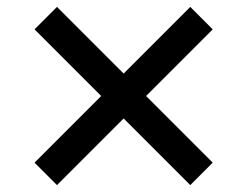

<svg xmlns="http://www.w3.org/2000/svg" viewBox="-20 -586 716 556"><path d="M531 -566 338 -373 145 -566 80 -501 273 -308 80 -115 145 -50 338 -243 531 -50 596 -115 403 -308 596 -501Z"/></svg>

Font: Goli Medium
Style: Regular
Weight: 500
Designer: jaikishan Patel
Foundry: MagicType
Version: Version 1.000;Glyphs 3.2 (3242)